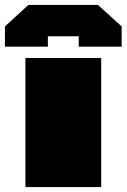

<svg xmlns="http://www.w3.org/2000/svg" viewBox="-70 -758 513 778"><path d="M-50 -569V-651L45 -738H327L423 -651V-569H249V-611H124V-569ZM33 0V-523H340V0Z"/></svg>

Font: Tomorrow Black
Style: Regular
Weight: 900
Designer: Tony de Marco, Monica Rizzolli
Foundry: Just in Type
Version: Version 2.002